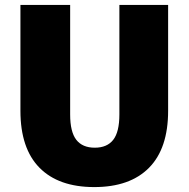

<svg xmlns="http://www.w3.org/2000/svg" viewBox="-20 -750 766 780"><path d="M63 -300V-730H265V-285Q265 -214 290 -182Q315 -150 365 -150Q415 -150 440 -182Q465 -214 465 -285V-730H663V-300Q663 -147 585.5 -68.5Q508 10 363 10Q218 10 140.5 -68.5Q63 -147 63 -300Z"/></svg>

Font: Mplus 1p Black
Style: Regular
Weight: 900
Version: Version 1.061